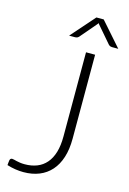

<svg xmlns="http://www.w3.org/2000/svg" viewBox="-135 -969 700 1041"><g transform="rotate(15 215.0 -448.0)"><path d="M317 -236Q317 -176.5 302.5 -131Q288 -85.5 260.5 -54.5Q233 -23.5 194 -7.8Q155 8 106 8Q83.5 8 60.5 4.5Q37.5 1 13 -6.5Q13.5 -13.5 14.2 -20.5Q15 -27.5 16 -34.5Q17 -39 19.8 -42.5Q22.5 -46 29.5 -46Q34 -46 40.2 -44.2Q46.5 -42.5 55 -40.5Q63.5 -38.5 75 -36.8Q86.5 -35 101.5 -35Q139.5 -35 170 -47Q200.5 -59 222 -83.8Q243.5 -108.5 254.8 -146.2Q266 -184 266 -235V-707.5H317ZM430 -771H394.5Q390.5 -771 385.5 -772.5Q380.5 -774 375 -779.5L295 -872.5Q292.5 -875.5 291.5 -878L287.5 -872.5L208 -779.5Q202.5 -774 197.2 -772.5Q192 -771 188 -771H154L271.5 -904.5H312.5Z"/></g></svg>

Font: Lato 2
Style: Regular
Weight: 300
Designer: Lukasz Dziedzic with Adam Twardoch and Botio Nikoltchev
Foundry: tyPoland Lukasz Dziedzic
Version: Version 2.015; 2015-08-06; http://www.latofonts.com/